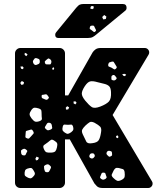

<svg xmlns="http://www.w3.org/2000/svg" viewBox="-20 -940 793 960"><path d="M82 0Q71 0 63 -7.5Q55 -15 55 -27V-673Q55 -684 63 -692Q71 -700 82 -700H278Q289 -700 297 -692Q305 -684 305 -673V-463H321L443 -678Q448 -686 457.5 -693Q467 -700 483 -700H704Q713 -700 719.5 -693.5Q726 -687 726 -678Q726 -672 723 -667L543 -365L740 -33Q743 -29 743 -22Q743 -13 736.5 -6.5Q730 0 721 0H493Q473 0 464 -9.5Q455 -19 452 -23L329 -243H305V-27Q305 -16 297 -8Q289 0 278 0ZM112 -673 104 -676 103 -666 111 -659 118 -667ZM179 -631Q179 -638 177.5 -641.5Q176 -645 169 -647Q162 -650 157.5 -649.5Q153 -649 149 -642Q144 -636 144.5 -631.5Q145 -627 149 -620Q154 -615 158 -615Q162 -615 168 -618Q179 -621 179 -631ZM229 -645Q223 -649 220 -647Q217 -645 211 -640Q206 -636 204.5 -633.5Q203 -631 205 -625Q207 -619 210 -618.5Q213 -618 219 -618Q226 -618 230 -618Q234 -618 236 -625Q240 -638 229 -645ZM555 -620Q551 -626 549 -629.5Q547 -633 540 -632Q531 -630 527 -628Q523 -626 521 -617Q520 -609 524.5 -607Q529 -605 537 -602Q545 -597 549.5 -594Q554 -591 560 -597Q566 -603 562.5 -607.5Q559 -612 555 -620ZM98 -602 93 -608 82 -607 86 -596 95 -594ZM248 -604 242 -600 241 -593 248 -591 251 -597ZM611 -567 602 -571 591 -569 597 -561 605 -559ZM557 -559Q552 -566 546 -565Q537 -562 537 -555Q537 -548 537 -544.5Q537 -541 543 -539Q554 -535 561 -544Q565 -549 562.5 -551.5Q560 -554 557 -559ZM100 -529 89 -535 81 -525 88 -515 98 -519ZM535 -480Q534 -501 525.5 -509Q517 -517 502.5 -520.5Q488 -524 468 -529Q444 -536 431 -533Q418 -530 404 -509Q389 -486 389 -472Q389 -458 406 -437Q425 -414 438.5 -405Q452 -396 481 -407Q512 -419 524.5 -432.5Q537 -446 535 -480ZM217 -464Q213 -470 205 -468Q198 -466 193 -466Q188 -466 188 -459Q188 -451 191.5 -449Q195 -447 203 -444Q209 -441 213 -441Q217 -441 222 -447Q226 -452 223.5 -455Q221 -458 217 -464ZM358 -433H348V-423L357 -418L363 -426ZM326 -403 316 -409 309 -402 310 -392 321 -393ZM188 -370Q188 -382 186.5 -388Q185 -394 173 -398Q160 -402 152.5 -401.5Q145 -401 137 -390Q128 -377 128 -369Q128 -361 137 -349Q147 -336 154.5 -332.5Q162 -329 177 -334Q191 -339 189.5 -347.5Q188 -356 188 -370ZM453 -326Q437 -334 428.5 -329Q420 -324 407 -312Q395 -300 391 -291.5Q387 -283 394 -268Q405 -246 411 -233Q417 -220 441 -224Q466 -227 473.5 -239Q481 -251 485 -277Q489 -298 481 -306.5Q473 -315 453 -326ZM228 -326Q217 -328 213 -319Q209 -311 205.5 -306.5Q202 -302 209 -295Q216 -288 221 -288.5Q226 -289 235 -293Q242 -297 241 -301.5Q240 -306 239 -314Q237 -324 228 -326ZM345 -308Q341 -318 335 -317Q329 -316 320 -316Q310 -316 303.5 -317Q297 -318 294 -308Q291 -296 292.5 -290Q294 -284 304 -277Q314 -270 320 -271Q326 -272 336 -279Q345 -286 346.5 -292Q348 -298 345 -308ZM145 -285Q140 -294 134 -292Q128 -290 117 -287Q110 -286 109 -282Q108 -278 108 -271Q108 -262 107 -257Q106 -252 114 -249Q122 -245 126 -248.5Q130 -252 136 -259Q143 -267 147 -271.5Q151 -276 145 -285ZM569 -263 560 -260 562 -251 570 -249 572 -256ZM251 -237Q241 -244 235 -240.5Q229 -237 220 -229Q208 -220 200.5 -215Q193 -210 199 -196Q205 -181 213 -178.5Q221 -176 237 -177Q252 -178 257 -184Q262 -190 265 -204Q268 -217 265.5 -223.5Q263 -230 251 -237ZM113 -190Q107 -195 103 -196Q99 -197 92 -193Q85 -189 85 -185Q85 -181 86 -173Q88 -167 91 -165Q94 -163 101 -163Q106 -163 107.5 -165.5Q109 -168 111 -173Q114 -179 116 -182.5Q118 -186 113 -190ZM540 -176Q539 -182 536 -183.5Q533 -185 527 -186Q518 -187 514 -179Q510 -171 516 -165Q521 -160 524 -157.5Q527 -155 533 -158Q540 -161 540.5 -165Q541 -169 540 -176ZM453 -166Q450 -172 446.5 -173Q443 -174 437 -173Q430 -172 427 -162Q425 -154 432 -150Q440 -145 447 -150Q451 -154 453 -157Q455 -160 453 -166ZM175 -151 163 -157 157 -147 160 -138 169 -140ZM230 -112Q224 -118 219.5 -118.5Q215 -119 207 -115Q200 -111 200 -107Q200 -103 201 -95Q203 -88 204.5 -84Q206 -80 213 -79Q221 -78 224 -81Q227 -84 230 -91Q234 -98 235 -102.5Q236 -107 230 -112ZM574 -100Q563 -102 558 -99Q553 -96 548 -87Q542 -75 539 -68Q536 -61 546 -51Q557 -40 565 -36.5Q573 -33 587 -40Q601 -47 603 -55.5Q605 -64 603 -80Q601 -92 594 -94.5Q587 -97 574 -100ZM150 -84Q145 -93 140.5 -97.5Q136 -102 125 -99Q114 -97 109 -92.5Q104 -88 103 -76Q102 -64 106.5 -60Q111 -56 121 -51Q131 -47 136 -49Q141 -51 147 -58Q154 -65 154.5 -70.5Q155 -76 150 -84ZM497 -77Q491 -77 489 -74.5Q487 -72 485 -66Q482 -59 480.5 -55Q479 -51 485 -46Q492 -41 496.5 -41.5Q501 -42 508 -46Q514 -51 513 -55Q512 -59 509 -66Q508 -72 505.5 -74.5Q503 -77 497 -77ZM272 -750Q256 -750 256 -766Q256 -774 261 -779L361 -901Q372 -914 379.5 -917Q387 -920 398 -920H594Q613 -920 613 -900Q613 -893 608 -888L461 -767Q453 -760 444 -755Q435 -750 419 -750ZM447 -910 435 -909 431 -898 441 -894 449 -899ZM512 -857 501 -865 491 -855 496 -843 509 -845ZM454 -802Q452 -807 450.5 -809.5Q449 -812 444 -812Q437 -812 433.5 -810.5Q430 -809 429 -802Q427 -797 430 -794.5Q433 -792 438 -789Q444 -785 447.5 -781.5Q451 -778 456 -782Q462 -787 459.5 -791Q457 -795 454 -802Z"/></svg>

Font: Rubik Moonrocks
Style: Regular
Weight: 400
Designer: Hubert and Fischer, NaN
Foundry: Hubert and Fischer, NaN
Version: Version 2.200